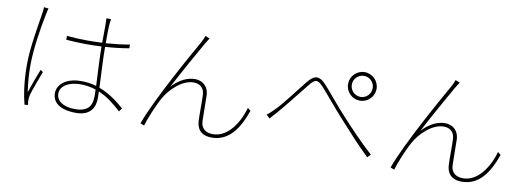

<svg xmlns="http://www.w3.org/2000/svg" viewBox="-61 -1124 4122 1512"><g transform="rotate(10 2000.0 -367.5)"><path d="M227 -755 190 -759C190 -747 189 -733 186 -714C173 -626 136 -433 136 -290C136 -155 153 -50 172 24L200 21C199 14 197 2 196 -7C195 -20 196 -37 199 -51C208 -94 249 -197 270 -254L250 -269C230 -221 198 -133 180 -77C169 -155 164 -213 164 -291C164 -415 191 -591 216 -710C219 -728 223 -742 227 -755ZM703 -191 704 -138C704 -64 676 -11 569 -11C478 -11 419 -48 419 -110C419 -169 485 -211 578 -211C623 -211 665 -204 703 -191ZM726 -758H689C691 -742 691 -720 691 -701L690 -563C651 -561 611 -560 571 -560C513 -560 463 -563 407 -568V-537C465 -533 512 -530 568 -530C609 -530 649 -531 690 -533C690 -444 698 -312 702 -220C664 -231 624 -237 581 -237C455 -237 392 -174 392 -108C392 -33 453 17 582 17C708 17 732 -66 732 -125L731 -180C799 -152 857 -106 914 -53L933 -81C875 -132 809 -181 730 -210C726 -313 718 -440 718 -535C783 -539 847 -546 908 -557V-587C851 -576 786 -569 718 -564C718 -609 718 -668 720 -702C721 -720 723 -737 726 -758Z M1517 -742 1482 -757C1476 -740 1469 -724 1458 -703C1403 -606 1170 -194 1097 10L1128 22C1140 -24 1191 -149 1225 -209C1267 -286 1361 -380 1454 -380C1508 -380 1540 -348 1542 -296C1545 -227 1542 -154 1545 -91C1547 -45 1565 23 1668 23C1804 23 1880 -87 1933 -237L1909 -257C1886 -168 1808 -5 1672 -5C1618 -5 1577 -32 1575 -93C1573 -149 1574 -222 1572 -296C1570 -370 1519 -408 1461 -408C1403 -408 1337 -380 1278 -315C1332 -420 1446 -624 1485 -691C1497 -712 1510 -731 1517 -742Z M2064 -231 2091 -204C2104 -220 2127 -244 2145 -265C2204 -332 2297 -453 2351 -519C2391 -567 2410 -577 2460 -522C2506 -472 2584 -375 2652 -301C2725 -220 2822 -112 2902 -37L2926 -63C2841 -138 2728 -258 2671 -321C2602 -394 2528 -489 2476 -545C2417 -609 2378 -596 2331 -539C2274 -470 2184 -345 2124 -285C2101 -262 2084 -245 2064 -231ZM2683 -580C2683 -626 2720 -664 2767 -664C2813 -664 2850 -626 2850 -580C2850 -534 2813 -496 2767 -496C2720 -496 2683 -534 2683 -580ZM2653 -580C2653 -517 2704 -466 2767 -466C2829 -466 2881 -517 2881 -580C2881 -643 2829 -694 2767 -694C2704 -694 2653 -643 2653 -580Z M3517 -742 3482 -757C3476 -740 3469 -724 3458 -703C3403 -606 3170 -194 3097 10L3128 22C3140 -24 3191 -149 3225 -209C3267 -286 3361 -380 3454 -380C3508 -380 3540 -348 3542 -296C3545 -227 3542 -154 3545 -91C3547 -45 3565 23 3668 23C3804 23 3880 -87 3933 -237L3909 -257C3886 -168 3808 -5 3672 -5C3618 -5 3577 -32 3575 -93C3573 -149 3574 -222 3572 -296C3570 -370 3519 -408 3461 -408C3403 -408 3337 -380 3278 -315C3332 -420 3446 -624 3485 -691C3497 -712 3510 -731 3517 -742Z"/></g></svg>

Font: Noto Sans CJK HK Thin
Style: Regular
Weight: 100
Designer: Ryoko NISHIZUKA 西塚涼子 (kana, bopomofo & ideographs); Paul D. Hunt (Latin, Greek & Cyrillic); Sandoll Communications 산돌커뮤니
Foundry: Adobe
Version: Version 2.004;hotconv 1.0.118;makeotfexe 2.5.65603